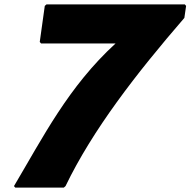

<svg xmlns="http://www.w3.org/2000/svg" viewBox="-20 -852 872 879"><path d="M832 -825 826 -832H193L185 -825L162 -660L168 -653H509C293 -455 177 -224 44 0L50 7H272L280 0C404 -257 602 -513 824 -770Z"/></svg>

Font: Hussar Woodtype
Style: BlkObl
Weight: 900
Foundry: Cannot Into Space Fonts
Version: Version 1.07